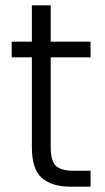

<svg xmlns="http://www.w3.org/2000/svg" viewBox="-20 -703 396 723"><path d="M24 -487V-546H100V-683H171V-546H321V-487H171V-148Q171 -97 190.5 -78.5Q210 -60 257 -60H321V0H246Q175 0 137.5 -33Q100 -66 100 -148V-487Z"/></svg>

Font: Poppins Light
Style: Regular
Weight: 300
Designer: Ninad Kale (Devanagari), Jonny Pinhorn (Latin)
Version: Version 5.002